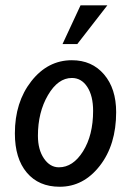

<svg xmlns="http://www.w3.org/2000/svg" viewBox="-20 -690 488 724"><path d="M251 -462.9Q326.7 -462.9 372.3 -409.4Q418 -356 418 -267.1Q418 -144 356.4 -64.9Q294.9 14.2 205.1 14.2Q126 14.2 81.1 -39.1Q36.1 -92.3 36.1 -187Q36.1 -304.7 98.1 -383.8Q160.2 -462.9 251 -462.9ZM251 -396Q198.7 -396 160.9 -331.3Q123 -266.6 123 -178.2Q123 -125.5 145.8 -92.3Q168.5 -59.1 202.1 -59.1Q255.4 -59.1 293.2 -119.6Q331.1 -180.2 331.1 -272Q331.1 -328.6 309.1 -362.3Q287.1 -396 251 -396ZM283.7 -669.9H384.8L271.5 -523.9H215.8Z"/></svg>

Font: Myanmar Pyu Pro
Style: Regular
Weight: 400
Designer: Khon Soe Zaw Thu
Foundry: PaOh Unicode
Version: Version 2.00 April 29, 2017